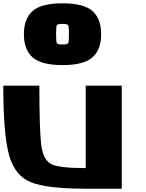

<svg xmlns="http://www.w3.org/2000/svg" viewBox="-20 -1145 884 1165"><path d="M500 -625H718.8V0H500Q265.6 0 168 -39.1Q70.3 -78.1 35.2 -203.1Q0 -328.1 0 -625H218.8Q218.8 -343.8 231.4 -257.8Q244.1 -171.9 293 -148.4Q341.8 -125 500 -125ZM359.4 -875Q388.7 -875 393.6 -882.8Q398.4 -890.6 398.4 -937.5Q398.4 -984.4 393.6 -992.2Q388.7 -1000 359.4 -1000Q330.1 -1000 325.2 -992.2Q320.3 -984.4 320.3 -937.5Q320.3 -890.6 325.2 -882.8Q330.1 -875 359.4 -875ZM359.4 -1125Q488.3 -1125 541 -1078.1Q593.8 -1031.2 593.8 -937.5Q593.8 -843.8 541 -796.9Q488.3 -750 359.4 -750Q230.5 -750 177.7 -796.9Q125 -843.8 125 -937.5Q125 -1031.2 177.7 -1078.1Q230.5 -1125 359.4 -1125Z"/></svg>

Font: CraftyPE
Style: Regular
Weight: 400
Designer: Erek Butcher
Foundry: Haunted Coop
Version: Version 0.018;April 4, 2024;FontCreator 15.0.0.2962 64-bit